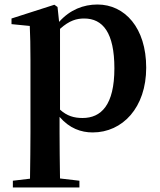

<svg xmlns="http://www.w3.org/2000/svg" viewBox="-20 -571 708 851"><path d="M246 -443C288 -481 321 -489 353 -489C436 -489 487 -426 487 -268C487 -105 428 -48 346 -48C308 -48 277 -57 246 -85ZM235 -540 221 -550 31 -489V-464L112 -456C114 -408 115 -371 115 -306V16C115 77 114 149 113 221L37 230V260H332V230L246 220C245 148 244 76 244 16V-53C288 -2 339 16 391 16C523 16 628 -94 628 -271C628 -448 533 -551 412 -551C350 -551 290 -528 242 -474Z"/></svg>

Font: Source Han Serif
Style: Bold
Weight: 700
Designer: Ryoko NISHIZUKA 西塚涼子 (kana & ideographs); Frank Grießhammer (Latin, Greek & Cyrillic); Wenlong ZHANG 张文龙 (bopomofo); San
Foundry: Adobe Systems Incorporated
Version: Version 1.001;PS 1.001;hotconv 16.6.54;makeotf.lib2.5.65590